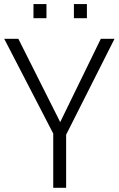

<svg xmlns="http://www.w3.org/2000/svg" viewBox="-23 -896 566 916"><path d="M198.7 -809.1H136.7V-876.5H198.7ZM391.6 -809.1H329.6V-876.5H391.6ZM264.2 -313.5 458 -710.9H523.4L292.5 -253.4V0H231V-258.8L-2.9 -710.9H64.5Z"/></svg>

Font: Ufes Sans Light
Style: Regular
Weight: 200
Designer: Ricardo Esteves & Thais Bronze
Foundry: ProDesignUfes - Ricardo Esteves, Thais Bronze (This is a derivative work, based on Roboto family, by Christian Robertson
Version: Version 2.0